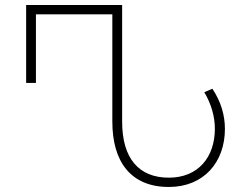

<svg xmlns="http://www.w3.org/2000/svg" viewBox="-20 -734 973 764"><path d="M652 10C791 10 875 -89 875 -221C875 -276 859 -330 825 -381L793 -367C821 -320 835 -269 835 -222C835 -108 768 -27 652 -27C532 -27 466 -104 466 -250V-714H84V-404H123V-677H427V-250C427 -92 499 10 652 10Z"/></svg>

Font: Noto Sans Georgian ExtraLight
Style: Regular
Weight: 200
Designer: Monotype Design Team, Akaki Razmadze
Foundry: Google LLC
Version: Version 2.005